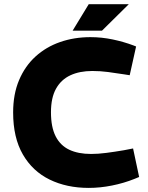

<svg xmlns="http://www.w3.org/2000/svg" viewBox="-20 -887 706 915"><path d="M403 8.5Q297.6 8.5 216.4 -31.3Q135.1 -71 88.9 -151Q42.6 -231 42.6 -351Q42.6 -438.5 70.9 -505.2Q99.1 -572 149.3 -617.7Q199.6 -663.5 266.6 -686.7Q333.6 -710 411 -710Q464.5 -710 517 -699Q569.5 -688 616 -670.5L628.6 -665.5L598.1 -528.5L572.1 -532.6Q530.6 -539.1 494.3 -543.9Q458 -548.7 420 -548.7Q359.3 -548.7 315.2 -528.1Q271.1 -507.5 247 -464.3Q222.9 -421.2 222.9 -352Q222.9 -281.3 245.2 -237.4Q267.6 -193.5 310.2 -173.4Q352.8 -153.3 414 -153.3Q448 -153.3 486.8 -158.4Q525.6 -163.4 570.2 -171L614.2 -179.5L643.1 -43.6L621 -34.5Q570 -14 513.5 -2.8Q457 8.5 403 8.5ZM326.2 -741 402.9 -867H593.8L466.2 -741Z"/></svg>

Font: REM Medium
Style: Regular
Weight: 500
Designer: Octavio Pardo
Foundry: Ashler Design
Version: Version 1.005;gftools[0.9.28]